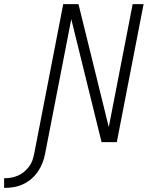

<svg xmlns="http://www.w3.org/2000/svg" viewBox="-160 -690 730 932"><path d="M-140 222V175H-136Q-120 175 -104 172Q-88 169 -72 162Q-56 155 -42.5 143.5Q-29 132 -18.5 118Q-8 104 -2.5 88Q3 72 6 56L147 -670H221L368 -73L484 -670H537L407 0H333L186 -597L59 56Q55 78 46.5 100Q38 122 24.5 142Q11 162 -7.5 178Q-26 194 -47.5 204Q-69 214 -91.5 218Q-114 222 -136 222Z"/></svg>

Font: Lode Dark
Style: Italic
Weight: 400
Italic angle: -11°
Monospace: yes
Designer: Belleve Invis
Foundry: Belleve Invis
Version: Version 29.2.0; ttfautohint (v1.8.3)